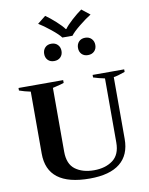

<svg xmlns="http://www.w3.org/2000/svg" viewBox="-119 -1248 1040 1342"><g transform="rotate(-10 401.0 -577.0)"><path d="M239 -1118 297 -1164Q330 -1141 368 -1106.5Q406 -1072 423 -1048H427Q444 -1072 482 -1106.5Q520 -1141 553 -1164L611 -1118Q576 -1097 527 -1057.5Q478 -1018 461 -994H389Q372 -1018 323 -1057.5Q274 -1097 239 -1118ZM244 -903Q244 -930 260.5 -947.5Q277 -965 305 -965Q333 -965 350 -947.5Q367 -930 367 -903Q367 -876 350 -859Q333 -842 305 -842Q277 -842 260.5 -859Q244 -876 244 -903ZM484 -903Q484 -930 500.5 -947.5Q517 -965 545 -965Q573 -965 590 -947.5Q607 -930 607 -903Q607 -876 590 -859Q573 -842 545 -842Q517 -842 500.5 -859Q484 -876 484 -903ZM106 -220V-660Q62 -669 26 -682V-700H343V-680Q323 -673 284 -664L263 -659V-206Q263 -118 314.5 -80Q366 -42 447 -42Q528 -42 580.5 -81Q633 -120 633 -206V-661Q588 -670 552 -682V-700H776V-682Q723 -663 695 -659V-220Q695 -107 622.5 -48.5Q550 10 408 10Q106 10 106 -220Z"/></g></svg>

Font: Trirong Bold
Style: Regular
Weight: 700
Designer: Katatrad Team
Foundry: CadsonDemak
Version: Version 1.000